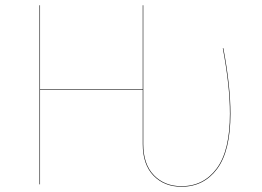

<svg xmlns="http://www.w3.org/2000/svg" viewBox="-20 -700 995 729"><path d="M855 -268Q855 -127 804.5 -59Q754 9 669 9Q604 9 563 -33Q522 -75 522 -153V-360H132V0H130V-680H132V-362H522V-680H524V-153Q524 -76 564.5 -34.5Q605 7 669 7Q753 7 803 -60.5Q853 -128 853 -268Q853 -374 826 -517H828Q855 -374 855 -268Z"/></svg>

Font: FiraGO Two
Style: Regular
Weight: 100
Designer: bBox Type
Foundry: bBox Type GmbH
Version: Version 1.001